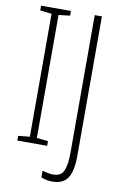

<svg xmlns="http://www.w3.org/2000/svg" viewBox="-97 -768 628 1001"><g transform="rotate(10 216.5 -267.5)"><path d="M195 0H37V-25L98 -31V-682L37 -689V-714H195V-689L135 -682V-31L195 -25ZM254 179Q220 179 194 167V132Q208 136 222.5 139Q237 142 252 142Q293 142 307 110Q321 78 321 17V-714H359V24Q359 105 334.5 142Q310 179 254 179Z"/></g></svg>

Font: Noto Sans Devanagari ExtraCondensed ExtraLight
Style: Regular
Weight: 200
Width: 2
Designer: Jelle Bosma - Monotype Design Team
Foundry: Monotype Imaging Inc.
Version: Version 2.004; ttfautohint (v1.8.4.7-5d5b)